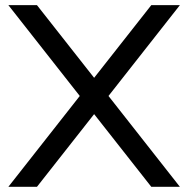

<svg xmlns="http://www.w3.org/2000/svg" viewBox="-20 -718 724 738"><path d="M122.1 0H12.2L286.6 -349.1L12.2 -698.2H122.1L341.8 -418.9L561.5 -698.2H671.4L397 -349.1L671.4 0H561.5L341.8 -279.3Z"/></svg>

Font: Sansation
Style: Regular
Weight: 400
Designer: Bernd Montag
Version: Version 1.301